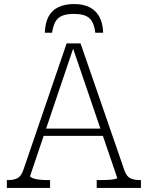

<svg xmlns="http://www.w3.org/2000/svg" viewBox="-20 -931 732 951"><path d="M347 -911Q302 -911 270 -896Q238 -881 221 -850Q204 -819 202 -769H238Q243 -802 254 -822.5Q265 -843 287 -852.5Q309 -862 345 -862Q382 -862 403.5 -853Q425 -844 436.5 -823.5Q448 -803 452 -769H491Q489 -819 471 -850Q453 -881 422 -896Q391 -911 347 -911ZM188 -294H496L505 -258H181ZM336 -708 347 -704 129 -59Q129 -54 141 -49Q153 -44 172.5 -41.5Q192 -39 216 -39H228V0H14V-39H19Q49 -39 67.5 -49Q86 -59 97 -93L310 -716H379L597 -85Q608 -56 626.5 -47.5Q645 -39 673 -39H678V0H459V-39H473Q496 -39 516 -40Q536 -41 548.5 -44Q561 -47 561 -49Z"/></svg>

Font: Roboto Serif 20pt Thin
Style: Regular
Weight: 250
Version: Version 1.008